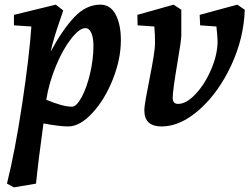

<svg xmlns="http://www.w3.org/2000/svg" viewBox="-20 -531 1081 826"><path d="M115 -417 40 -422V-467L220 -511L252 -486L240 -450Q210 -365 198 -309Q248 -402 299 -456.5Q350 -511 412 -511Q455 -511 477.5 -468.5Q500 -426 500 -358Q500 -277 465.5 -190Q431 -103 377.5 -45Q324 13 273 13Q236 13 167 0Q145 159 135 259L40 275L10 259Q45 118 75.5 -84.5Q106 -287 115 -417ZM289 -72Q309 -72 331 -112.5Q353 -153 367.5 -214.5Q382 -276 382 -334Q382 -368 373 -389Q364 -410 347 -410Q322 -410 286.5 -365Q251 -320 221 -248Q191 -176 179 -102Q250 -72 289 -72Z M601 -56Q601 -73 608 -111.5Q615 -150 623 -190Q647 -310 647 -345Q647 -381 644 -417L572 -422L571 -467L727 -511L760 -489V-379Q760 -357 743 -259Q723 -141 723 -110Q723 -84 746 -84Q782 -84 822 -127Q862 -170 889 -233.5Q916 -297 916 -354Q916 -372 911 -417L841 -422L839 -467L1001 -511L1033 -489Q1029 -367 975 -250.5Q921 -134 839 -60.5Q757 13 675 13Q601 13 601 -56Z"/></svg>

Font: Andada Pro
Style: Bold Italic
Weight: 700
Italic angle: -7°
Designer: Carolina Giovagnoli
Foundry: Huerta Tipografica
Version: Version 3.005; ttfautohint (v1.8.4)